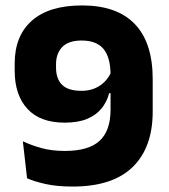

<svg xmlns="http://www.w3.org/2000/svg" viewBox="-20 -672 620 706"><path d="M282 -652Q410 -652 475.8 -583.5Q541.5 -515 541.5 -381V-262Q541.5 -129.5 467.8 -57.8Q394 14 247 14Q190 14 148.2 4.8Q106.5 -4.5 79.5 -16.5L64 -152.5Q94.5 -138 132.2 -127.5Q170 -117 219 -117Q305.5 -117 346 -154Q386.5 -191 386.5 -268.5V-396Q386.5 -460.5 360.8 -491.8Q335 -523 280 -523Q232 -523 209 -499.2Q186 -475.5 186 -435.5V-423.5Q186 -382.5 208.2 -360.2Q230.5 -338 279.5 -338Q305 -338 326.2 -346.2Q347.5 -354.5 363.8 -370.5Q380 -386.5 389.5 -408.5L420 -329.5H381.5Q373 -297 352.8 -272.5Q332.5 -248 299.5 -234.5Q266.5 -221 218 -221Q127.5 -221 80.8 -271.8Q34 -322.5 34 -412.5V-438.5Q34 -540 97.2 -596Q160.5 -652 282 -652Z"/></svg>

Font: Anek Latin
Style: Bold
Weight: 700
Designer: Yesha Goshar
Foundry: Ek Type
Version: Version 1.003